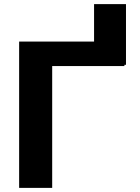

<svg xmlns="http://www.w3.org/2000/svg" viewBox="-20 -913 682 933"><path d="M592.2 -598V-893H437.1V-711H73V0H233.6V-592H584.5V-598Z"/></svg>

Font: Asimov
Style: Wid
Weight: 500
Designer: Google
Version: Version 2.000980; 2014